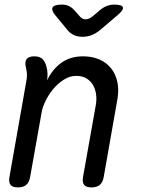

<svg xmlns="http://www.w3.org/2000/svg" viewBox="-20 -805 640 835"><path d="M129 -560Q152 -560 164 -549Q176 -538 182 -515Q186 -501 186.5 -485.5Q187 -470 185 -456Q208 -504 247 -532Q286 -560 341 -560Q381 -560 412 -546.5Q443 -533 463 -508Q483 -483 490.5 -448Q498 -413 490 -370L431 -35Q427 -12 414 -1Q401 10 378 10Q355 10 346 -1Q337 -12 341 -35L396 -344Q401 -370 398 -393.5Q395 -417 384.5 -435Q374 -453 356 -464Q338 -475 311 -475Q284 -475 258.5 -459Q233 -443 213 -419.5Q193 -396 179 -368Q165 -340 161 -316L111 -35Q107 -12 94 -1Q81 10 58 10Q35 10 26 -1Q17 -12 21 -35L95 -455Q98 -470 97 -485Q96 -500 92 -515Q87 -538 96.5 -549Q106 -560 129 -560ZM249 -785Q266 -785 279 -779Q292 -773 302 -762L326 -735Q337 -721 352 -721Q367 -721 384 -735L415 -761Q429 -773 444.5 -779Q460 -785 477 -785Q511 -785 514.5 -773Q518 -761 489 -737L416 -675Q398 -660 379 -652.5Q360 -645 339 -645Q318 -645 301.5 -652.5Q285 -660 273 -675L221 -738Q202 -761 209 -773Q216 -785 249 -785Z"/></svg>

Font: Maple Mono NL
Style: Italic
Weight: 400
Italic angle: -10°
Monospace: yes
Designer: subframe7536
Version: Version 7.000